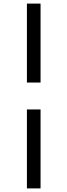

<svg xmlns="http://www.w3.org/2000/svg" viewBox="-20 -830 376 1070"><path d="M130 -370V-810H206V-370ZM130 220V-220H206V220Z"/></svg>

Font: M PLUS 2 Thin
Style: Regular
Weight: 400
Version: Version 1.001